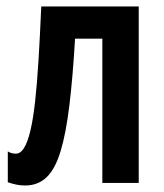

<svg xmlns="http://www.w3.org/2000/svg" viewBox="-20 -563 504 591"><path d="M407 0H295V-444H211Q204 -324 193.5 -238Q183 -152 166.5 -97.5Q150 -43 123.5 -17.5Q97 8 57 8Q42 8 29 5Q16 2 4 -2V-97Q8 -94 15 -92Q22 -90 29 -90Q43 -90 54 -107.5Q65 -125 73.5 -160.5Q82 -196 88 -250Q94 -304 98.5 -377Q103 -450 107 -543H407Z"/></svg>

Font: Noto Sans Display ExtraCondensed SemiBold
Style: Regular
Weight: 600
Width: 2
Designer: Monotype Design Team
Foundry: Monotype Imaging Inc.
Version: Version 2.003